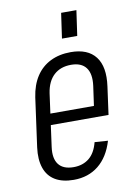

<svg xmlns="http://www.w3.org/2000/svg" viewBox="-83 -780 604 842"><g transform="rotate(-10 218.5 -358.5)"><path d="M177 7Q127 7 94.5 -12.5Q62 -32 49 -70Q36 -108 43 -161L73 -379Q81 -433 105.5 -470.5Q130 -508 169.5 -527.5Q209 -547 260 -547Q336 -547 370.5 -502Q405 -457 393 -371L376 -247H107L114 -297H330L315 -263L332 -384Q339 -437 318.5 -464.5Q298 -492 252 -492Q205 -492 175.5 -465Q146 -438 138 -386L106 -152Q99 -101 119.5 -74.5Q140 -48 186 -48Q227 -48 255 -70.5Q283 -93 295 -140L354 -136Q333 -66 287.5 -29.5Q242 7 177 7ZM317 -724 301 -612H233L249 -724Z"/></g></svg>

Font: Pathway Extreme Condensed ExtraLight
Style: Italic
Weight: 250
Width: 3
Italic angle: -8°
Version: Version 1.001;gftools[0.9.26]